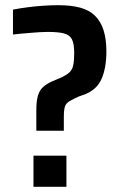

<svg xmlns="http://www.w3.org/2000/svg" viewBox="-20 -716 482 740"><path d="M120 -212V-290Q120 -328 126.5 -348.5Q133 -369 146.5 -381Q160 -393 182 -403L211 -415Q235 -426 246.5 -436Q258 -446 262 -463.5Q266 -481 266 -511Q266 -548 257 -565Q248 -582 225.5 -587.5Q203 -593 164 -593Q150 -593 133.5 -592Q117 -591 99.5 -589.5Q82 -588 64 -586.5Q46 -585 30 -583V-679Q56 -684 86.5 -688Q117 -692 148 -694Q179 -696 205 -696Q254 -696 289 -686.5Q324 -677 346 -655.5Q368 -634 379 -600Q390 -566 390 -518Q390 -484 385 -457.5Q380 -431 371 -411Q362 -391 347 -377Q332 -363 311 -354L281 -343Q262 -334 250.5 -327.5Q239 -321 234 -313Q229 -305 227.5 -293Q226 -281 226 -262V-212ZM109 4V-116H236V4Z"/></svg>

Font: Saira SemiCondensed SemiBold
Style: Regular
Weight: 600
Width: 4
Designer: Hector Gatti with collaboration of the Omnibus-Type team
Foundry: Omnibus-Type
Version: Version 1.101